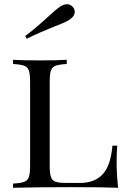

<svg xmlns="http://www.w3.org/2000/svg" viewBox="-20 -892 613 912"><path d="M297 -588Q261 -586 244.5 -580Q228 -574 222 -557Q216 -540 216 -502V-106Q216 -68 222 -51Q228 -34 244.5 -28.5Q261 -23 297 -23H360Q429 -23 467.5 -64Q506 -105 514 -200H537Q534 -169 534 -118Q534 -66 541 0Q476 -3 322 -3Q137 -3 42 0V-20Q78 -22 94.5 -28Q111 -34 117 -51Q123 -68 123 -106V-502Q123 -540 117 -557Q111 -574 94.5 -580Q78 -586 42 -588V-608Q84 -605 170 -605Q250 -605 297 -608ZM298 -872Q317 -872 329 -855Q335 -846 335 -836Q335 -814 308 -797Q287 -784 236 -765Q161 -735 107 -708L100 -721Q141 -752 170.5 -778.5Q200 -805 207 -811Q244 -846 268 -862Q284 -872 298 -872Z"/></svg>

Font: Playfair Display SC
Style: Regular
Weight: 400
Designer: Claus Eggers Sørensen
Foundry: Claus Eggers Sørensen
Version: Version 1.200; ttfautohint (v1.6)